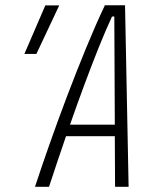

<svg xmlns="http://www.w3.org/2000/svg" viewBox="-20 -714 626 734"><path d="M167.5 0H113.8Q137.2 -71.3 168.7 -160.9Q200.2 -250.5 236.3 -345.9Q272.5 -441.4 309.6 -531.5Q346.7 -621.6 380.9 -693.8H458L471.7 0H419.9L418.9 -193.4H232.4Q213.9 -139.6 197.3 -90.1Q180.7 -40.5 167.5 0ZM247.6 -237.3H418.9L417 -650.9H408.2Q383.8 -598.1 356.4 -530Q329.1 -461.9 301.3 -386.7Q273.4 -311.5 247.6 -237.3ZM73.2 -507.8 153.3 -693.4H206.5L119.1 -507.8Z"/></svg>

Font: Cascadia Mono PL ExtraLight
Style: Italic
Weight: 200
Italic angle: -10°
Monospace: yes
Designer: Aaron Bell
Foundry: Saja Typeworks
Version: Version 2404.023; ttfautohint (v1.8.4)